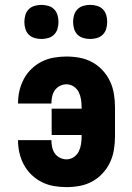

<svg xmlns="http://www.w3.org/2000/svg" viewBox="-20 -760 540 788"><path d="M253 8Q227 8 201 3.5Q175 -1 152 -12.5Q129 -24 110 -42Q91 -60 78.5 -83Q66 -106 60 -131.5Q54 -157 54 -183V-185H191V-184Q191 -170 194 -156Q197 -142 205 -130.5Q213 -119 226 -112.5Q239 -106 253 -106Q269 -106 282.5 -115Q296 -124 303 -138Q310 -152 312.5 -168Q315 -184 315 -200V-206H192V-314H315V-320Q315 -336 312.5 -352Q310 -368 303 -382Q296 -396 282.5 -405Q269 -414 253 -414Q239 -414 226 -407.5Q213 -401 205 -389.5Q197 -378 194 -364Q191 -350 191 -336V-335H54V-337Q54 -363 60 -388.5Q66 -414 78.5 -437Q91 -460 110 -478Q129 -496 152 -507.5Q175 -519 201 -523.5Q227 -528 253 -528Q280 -528 307 -523Q334 -518 358 -505Q382 -492 401 -471.5Q420 -451 431.5 -426.5Q443 -402 447.5 -374.5Q452 -347 452 -320V-200Q452 -173 447.5 -145.5Q443 -118 431.5 -93.5Q420 -69 401 -48.5Q382 -28 358 -15Q334 -2 307 3Q280 8 253 8ZM350 -600Q336 -600 322 -604Q308 -608 298 -618Q288 -628 284 -642Q280 -656 280 -670Q280 -684 284 -698Q288 -712 298 -722Q308 -732 322 -736Q336 -740 350 -740Q364 -740 378 -736Q392 -732 402 -722Q412 -712 416 -698Q420 -684 420 -670Q420 -656 416 -642Q412 -628 402 -618Q392 -608 378 -604Q364 -600 350 -600ZM150 -600Q136 -600 122 -604Q108 -608 98 -618Q88 -628 84 -642Q80 -656 80 -670Q80 -684 84 -698Q88 -712 98 -722Q108 -732 122 -736Q136 -740 150 -740Q164 -740 178 -736Q192 -732 202 -722Q212 -712 216 -698Q220 -684 220 -670Q220 -656 216 -642Q212 -628 202 -618Q192 -608 178 -604Q164 -600 150 -600Z"/></svg>

Font: Iosevka SS18 Heavy
Style: Regular
Weight: 900
Monospace: yes
Designer: Belleve Invis
Foundry: Belleve Invis
Version: Version 25.1.1; ttfautohint (v1.8.4)